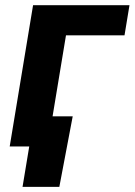

<svg xmlns="http://www.w3.org/2000/svg" viewBox="-20 -566 520 742"><path d="M480.4 -545.9 461.2 -429.5H235L163.9 0H17.5L107.8 -545.9ZM67.1 156.2 93 0H50.8L70.1 -116.4H261L209.3 156.2Z"/></svg>

Font: Adwaita Sans
Style: Italic
Weight: 400
Italic angle: -9.39999°
Designer: Rasmus Andersson
Foundry: rsms
Version: Version 4.001;git-9221beed3